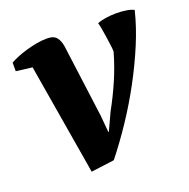

<svg xmlns="http://www.w3.org/2000/svg" viewBox="-100 -608 703 716"><g transform="rotate(-20 251.5 -250.0)"><path d="M289 -175Q316 -224 338 -274.5Q360 -325 376 -381Q376 -392 373.5 -409.5Q371 -427 368.5 -445Q366 -463 363 -478.5Q360 -494 358 -500Q372 -506 392.5 -509Q413 -512 433.5 -512Q454 -512 473 -509Q492 -506 503 -500Q488 -438 460.5 -372.5Q433 -307 398 -242Q363 -177 322 -115.5Q281 -54 238 0L146 12L72 -429L8 -437V-471Q20 -478 37 -485Q54 -492 74.5 -498Q95 -504 116.5 -508Q138 -512 159 -512Q186 -512 197 -497.5Q208 -483 211 -461L249 -173L255 -106H257Z"/></g></svg>

Font: PTSerif
Style: Bold Italic
Weight: 700
Italic angle: -12°
Designer: A.Korolkova, O.Umpeleva, V.Yefimov
Foundry: ParaType Ltd
Version: Version 1.000W OFL; ttfautohint (v1.2) -l 8 -r 50 -G 200 -x 